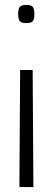

<svg xmlns="http://www.w3.org/2000/svg" viewBox="-20 -556 214 782"><path d="M120 -499Q120 -478 113.5 -470Q107 -462 87 -462Q67 -462 60.5 -470Q54 -478 54 -499Q54 -520 61 -528Q68 -536 87 -536Q107 -536 113.5 -528Q120 -520 120 -499ZM113 -271 116 206H59L62 -271Z"/></svg>

Font: Georama SemiCondensed Light
Style: Regular
Weight: 300
Width: 4
Designer: Jean-Baptiste Levee
Foundry: Production Type
Version: Version 1.000